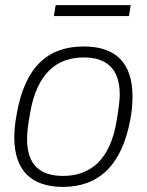

<svg xmlns="http://www.w3.org/2000/svg" viewBox="-20 -720 576 752"><path d="M191 -657H485L492 -700H198ZM227 12C365 12 458 -71 491 -255C497 -287 499 -316 499 -342C499 -476 431 -538 308 -538C167 -538 77 -458 45 -271C39 -238 36 -208 36 -182C36 -50 105 12 227 12ZM227 -31C138 -31 86 -73 86 -176C86 -197 88 -221 98 -278C125 -433 202 -495 308 -495C396 -495 449 -452 449 -350C449 -328 446 -304 437 -248C412 -93 333 -31 227 -31Z"/></svg>

Font: Archivo Thin
Style: Italic
Weight: 100
Italic angle: -10°
Designer: Hector Gatti
Foundry: Omnibus-Type
Version: Version 2.001